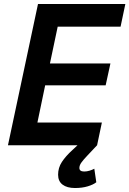

<svg xmlns="http://www.w3.org/2000/svg" viewBox="-20 -730 650 965"><path d="M20 0 171 -710H610L586 -596H270L231 -411H535L511 -301H207L168 -114H492L468 0ZM357 215Q317 215 294.5 198Q272 181 272 148Q272 113 291 84Q310 55 344 24L391 -20L468 0L419 52Q399 73 389 87Q379 101 379 114Q379 132 403 132Q416 132 429.5 128Q443 124 454 118L464 186Q449 198 421 206.5Q393 215 357 215Z"/></svg>

Font: Geist Mono SemiBold
Style: Italic
Weight: 600
Italic angle: -12°
Monospace: yes
Designer: Basement.studio, Andrés Briganti, Mateo Zaragoza
Foundry: Basement.studio, Vercel, Andrés Briganti, Guido Ferreyra, Mateo Zaragoza
Version: Version 1.500; ttfautohint (v1.8.4.7-5d5b)